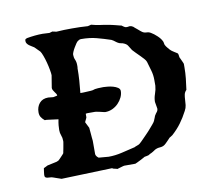

<svg xmlns="http://www.w3.org/2000/svg" viewBox="-56 -487 636 553"><g transform="rotate(-10 262.0 -211.0)"><path d="M34.7 -21Q34.7 -24.4 35.9 -31.2Q37.1 -38.1 37.1 -39.1Q38.1 -39.6 42.5 -41.7Q46.9 -43.9 48.8 -44.9L76.2 -50.8L82 -53.2Q84 -54.7 86.7 -57.6Q89.4 -60.5 92.3 -63.5Q95.2 -66.4 97.2 -68.8Q99.1 -71.3 99.6 -71.8Q99.6 -72.3 100.3 -75.9Q101.1 -79.6 102.1 -84.7Q103 -89.8 104 -95.2Q105 -100.6 105.5 -104V-107.4Q105.5 -116.2 102.5 -123.5Q99.6 -130.9 99.6 -139.2Q99.6 -145 100.3 -153.3Q101.1 -161.6 103 -170.4L69.3 -174.8H63.5Q56.6 -180.7 53.2 -186.3Q49.8 -191.9 49.8 -200.2Q49.8 -215.8 58.8 -226.6Q67.9 -237.3 84.5 -237.3L99.6 -235.8L111.3 -238.3Q111.3 -241.2 109.4 -244.1Q107.4 -247.1 105.2 -250Q103 -252.9 101.3 -256.1Q99.6 -259.3 99.6 -262.7L105.5 -298.8Q105.5 -304.2 103.5 -314.9Q101.6 -325.7 98.6 -336.9Q95.7 -348.1 92 -357.9Q88.4 -367.7 85.4 -371.6L70.3 -386.7Q67.4 -388.7 63.5 -390.9Q59.6 -393.1 56.4 -395.5Q53.2 -397.9 50.8 -401.1Q48.3 -404.3 48.3 -408.7Q48.3 -412.6 49.3 -413.8Q50.3 -415 54.7 -416.5Q65.9 -418.5 77.6 -419.7Q89.4 -420.9 100.6 -420.9L120.6 -419.9Q121.6 -419.9 124.8 -421.1Q127.9 -422.4 129.4 -422.4L141.1 -419.9Q151.9 -420.9 163.6 -421.1Q175.3 -421.4 186.5 -421.4Q197.8 -421.4 209.7 -421.1Q221.7 -420.9 232.9 -419.9Q235.4 -420.9 237.8 -421.1Q240.2 -421.4 242.7 -422.4Q256.8 -418.5 268.8 -417Q280.8 -415.5 293 -413.1Q295.9 -412.6 301.5 -411.4Q307.1 -410.2 312.7 -408.7Q318.4 -407.2 323 -406Q327.6 -404.8 328.6 -404.8Q329.6 -403.8 333.3 -401.4Q336.9 -398.9 337.9 -398.9Q338.9 -397.9 341.3 -397.9Q342.3 -397.9 345 -397.9Q347.7 -397.9 351.6 -398.9Q356 -398.9 361.3 -395.5Q361.8 -394.5 365 -392.1Q368.2 -389.6 371.8 -386.5Q375.5 -383.3 378.7 -380.6Q381.8 -377.9 382.8 -377.4Q388.2 -373 395.8 -372.8Q403.3 -372.6 408.7 -369.1Q416.5 -364.7 425.8 -356Q435.1 -347.2 438.5 -339.4Q439.5 -338.4 440.2 -333.5Q440.9 -328.6 441.9 -327.6Q442.4 -326.2 444.3 -323.5Q446.3 -320.8 448.7 -317.9Q451.2 -314.9 453.4 -312.5Q455.6 -310.1 457 -309.1Q457.5 -308.6 460 -306.9Q462.4 -305.2 465.6 -303.2Q468.8 -301.3 471.4 -299.6Q474.1 -297.9 474.6 -297.4Q475.6 -296.4 476.3 -291.3Q477.1 -286.1 477.1 -285.6Q477.5 -284.7 479 -281.7Q480.5 -278.8 481.9 -275.4Q483.4 -272 484.9 -268.8Q486.3 -265.6 486.3 -265.1V-254.9Q486.3 -238.3 484.6 -222.4Q482.9 -206.5 480.5 -189.9Q475.1 -184.6 473.6 -177.7Q472.2 -170.9 471.9 -163.1Q471.7 -155.3 470.7 -147Q469.7 -138.7 465.3 -130.9Q455.6 -112.3 444.8 -97.7Q434.1 -83 418 -68.4L408.7 -62.5Q408.2 -62 405.8 -59.3Q403.3 -56.6 400.4 -53.7Q397.5 -50.8 394.8 -48.1Q392.1 -45.4 391.1 -44.9Q385.3 -40.5 376.7 -40Q368.2 -39.6 361.3 -35.6Q360.8 -35.2 358.6 -33.7Q356.4 -32.2 354 -30.8Q351.6 -29.3 349.1 -28.1Q346.7 -26.9 346.2 -26.9L340.3 -23.4Q339.4 -22.9 334.5 -22Q329.6 -21 328.6 -21Q327.6 -20.5 323.5 -18.1Q319.3 -15.6 314.2 -13.2Q309.1 -10.7 304.7 -8.5Q300.3 -6.3 298.8 -5.9H266.1Q265.1 -5.9 262.5 -5.1Q259.8 -4.4 256.6 -3.4Q253.4 -2.4 250.2 -1.5Q247.1 -0.5 245.1 0Q243.7 -1 238 -2Q232.4 -2.9 230.5 -4.9L82 0Q81.1 -0.5 77.1 -1.7Q73.2 -2.9 68.6 -4.6Q64 -6.3 60.1 -7.6Q56.2 -8.8 54.7 -9.3Q52.7 -9.8 49.3 -9.8Q45.9 -9.8 42.7 -10.3Q39.6 -10.7 37.1 -12.2Q34.7 -13.7 34.7 -17.6ZM188.5 -173.3Q185.1 -173.3 183.1 -172.4Q183.1 -169.9 183.1 -165.3Q183.1 -160.6 182.6 -160.6Q182.6 -159.7 179.9 -154.8Q177.2 -149.9 177.2 -148.4L186 -130.9Q186 -129.9 186.5 -125Q187 -120.1 187.5 -114Q188 -107.9 188.5 -101.8Q189 -95.7 189.5 -92.3V-53.2Q189.9 -49.8 192.1 -46.9Q194.3 -43.9 197.8 -41.5L226.6 -39.1Q246.1 -39.1 266.1 -43.9Q286.1 -48.8 305.2 -53.2Q306.2 -54.2 312 -56.2Q317.9 -58.1 320.3 -60.1Q321.8 -61 325.7 -64.9Q329.6 -68.8 334.2 -73.5Q338.9 -78.1 343 -82.5Q347.2 -86.9 349.6 -89.4Q351.1 -90.8 354 -94.2Q356.9 -97.7 360.1 -101.3Q363.3 -105 366.2 -108.4Q369.1 -111.8 370.1 -113.3Q370.6 -113.3 371.6 -115.5Q372.6 -117.7 373.5 -119.1Q373.5 -119.6 374.5 -121.8Q375.5 -124 376.5 -126.5Q377.4 -128.9 378.2 -131.1Q378.9 -133.3 379.4 -133.3Q381.8 -137.7 385.3 -141.8Q388.7 -146 388.7 -151.4L385.3 -171.4Q385.3 -182.6 389.4 -194.1Q393.6 -205.6 394.5 -217.3V-234.9Q394.5 -249 390.6 -262.2Q386.7 -275.4 382.8 -289.1Q381.3 -293.5 376.5 -298.8Q371.6 -304.2 366 -309.8Q360.4 -315.4 355 -320.8Q349.6 -326.2 346.2 -330.1Q340.8 -338.4 337.4 -344.2Q334 -350.1 322.8 -354Q321.8 -354 316.7 -355.2Q311.5 -356.4 311 -357.4Q310.1 -357.4 304.9 -361.1Q299.8 -364.7 298.8 -365.7L293 -369.1Q272.5 -376 252.4 -381.3Q232.4 -386.7 207 -386.7Q204.6 -386.7 203.1 -386.2Q201.7 -385.7 197.8 -383.3Q195.3 -381.8 191.9 -377Q188.5 -372.1 185.1 -366.2Q181.6 -360.4 179.2 -354.7Q176.8 -349.1 176.8 -346.2Q176.8 -337.9 179.9 -331.1Q183.1 -324.2 183.1 -314.9Q183.1 -314 183.1 -310.3Q183.1 -306.6 182.6 -306.6Q182.6 -288.1 181.4 -270.3Q180.2 -252.4 178.2 -233.9H185.1Q186.5 -233.9 190.7 -234.1Q194.8 -234.4 200 -234.6Q205.1 -234.9 209.2 -235.1Q213.4 -235.4 214.8 -235.8Q220.2 -238.3 230.5 -238.8Q240.7 -239.3 246.1 -239.3Q250 -239.3 258.1 -238.5Q266.1 -237.8 274.2 -235.6Q282.2 -233.4 288.1 -229.5Q293.9 -225.6 293.9 -219.7Q293.9 -210.4 289.6 -201.2Q285.2 -191.9 277.8 -184.3Q270.5 -176.8 260.5 -172.1Q250.5 -167.5 239.3 -167.5Q238.3 -167.5 234.1 -168.5Q230 -169.4 224.9 -170.7Q219.7 -171.9 215.6 -172.6Q211.4 -173.3 210.9 -173.3Z"/></g></svg>

Font: IM FELL English SC
Style: Regular
Weight: 400
Designer: Igino Marini
Foundry: Igino Marini
Version: 3.00